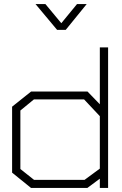

<svg xmlns="http://www.w3.org/2000/svg" viewBox="-20 -932 606 952"><path d="M475 0V-46L413 0H134L40 -76V-403L134 -478H414L475 -415V-697H516V0ZM475 -356 397 -439H148L81 -384V-94L149 -40H399L475 -96ZM205 -912 284 -817 362 -912H410L306 -784H263L156 -912Z"/></svg>

Font: Turret Road Light
Style: Regular
Weight: 300
Designer: Noponies
Foundry: Noponies
Version: Version 1.001; ttfautohint (v1.8)